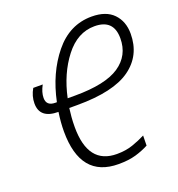

<svg xmlns="http://www.w3.org/2000/svg" viewBox="-133 -835 886 954"><g transform="rotate(-20 310.5 -357.5)"><path d="M206 -384Q232 -506 297.5 -590.5Q363 -675 453 -675Q554 -675 554 -575Q554 -484 480 -434Q406 -384 245 -384ZM333 10Q386 10 424 -1Q462 -12 494 -29L495 -82Q464 -66 426.5 -53Q389 -40 342 -40Q190 -40 190 -237Q190 -265 192 -289.5Q194 -314 197 -336H240Q431 -336 520.5 -400Q610 -464 610 -579Q610 -644 571 -684.5Q532 -725 456 -725Q339 -725 259 -626.5Q179 -528 149 -384H141Q94 -384 94 -426Q94 -456 113 -491H63Q42 -455 42 -416Q42 -336 140 -336Q132 -282 132 -235Q132 10 333 10Z"/></g></svg>

Font: Noto Sans Display SemiCondensed Light
Style: Italic
Weight: 300
Width: 4
Italic angle: -12°
Designer: Monotype Design Team
Foundry: Monotype Imaging Inc.
Version: Version 1.900